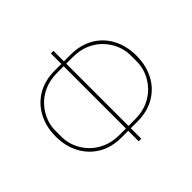

<svg xmlns="http://www.w3.org/2000/svg" viewBox="-176 -931 1165 1165"><g transform="rotate(-45 407.0 -348.0)"><path d="M396 29V-61H340Q253 -61 190.5 -98.5Q128 -136 94 -201Q60 -266 60 -348Q60 -430 94 -495Q128 -560 190.5 -597.5Q253 -635 340 -635H396V-725H418V-635H474Q561 -635 624 -597.5Q687 -560 720.5 -495Q754 -430 754 -348Q754 -266 720.5 -201Q687 -136 624 -98.5Q561 -61 474 -61H418V29ZM340 -81H396V-615H340Q279 -615 231 -594Q183 -573 150.5 -538Q118 -503 101 -461Q84 -419 84 -378V-318Q84 -277 101 -235Q118 -193 150.5 -158Q183 -123 231 -102Q279 -81 340 -81ZM418 -81H474Q536 -81 583.5 -102Q631 -123 663.5 -158Q696 -193 713 -235Q730 -277 730 -318V-378Q730 -419 713 -461Q696 -503 663.5 -538Q631 -573 583.5 -594Q536 -615 474 -615H418Z"/></g></svg>

Font: IBM Plex Sans Thin
Style: Regular
Weight: 250
Designer: Mike Abbink, Paul van der Laan, Pieter van Rosmalen
Foundry: Bold Monday
Version: Version 3.201